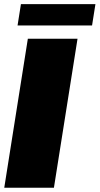

<svg xmlns="http://www.w3.org/2000/svg" viewBox="-20 -882 468 902"><path d="M62.5 -762.5 78.3 -862.5H428.3L412.5 -762.5ZM0 0 110.8 -700H344.2L233.3 0Z"/></svg>

Font: BoonTook
Style: Italic
Weight: 400
Italic angle: -9°
Designer: Sungsit Sawaiwan
Foundry: FontUni
Version: Version 3.0